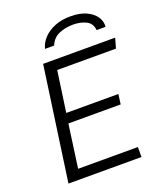

<svg xmlns="http://www.w3.org/2000/svg" viewBox="-159 -986 912 1087"><g transform="rotate(-20 297.0 -443.0)"><path d="M63 0 160 -686H594L577 -626H223L188 -380H502L494 -320H179L143 -60H503V0ZM199 -762Q207 -795 232.5 -823Q258 -851 299.5 -868.5Q341 -886 397 -886Q453 -886 491 -868.5Q529 -851 548 -823Q567 -795 564 -762H510Q506 -804 472.5 -820.5Q439 -837 394 -837Q348 -837 309.5 -820.5Q271 -804 254 -762Z"/></g></svg>

Font: Chivo Medium ExtraLight
Style: Italic
Weight: 250
Italic angle: -8.05°
Version: Version 2.002